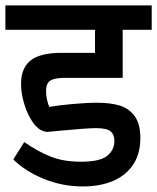

<svg xmlns="http://www.w3.org/2000/svg" viewBox="-29 -648 574 701"><path d="M139.2 -314.9Q139.2 -299.3 142.6 -284.2Q146 -269 150.9 -257.8Q181.2 -263.2 234.1 -268.1Q287.1 -272.9 326.2 -272.9Q372.6 -272.9 406.5 -263.2Q440.4 -253.4 461.9 -225.1Q483.4 -196.8 483.4 -144Q483.4 -87.4 457.8 -47.9Q432.1 -8.3 384.8 12.2Q337.4 32.7 272.9 32.7Q198.7 32.7 131.1 5.1Q63.5 -22.5 19.5 -65.9L59.6 -129.4Q109.4 -94.7 156 -76.2Q202.6 -57.6 266.1 -57.6Q335.4 -57.6 361.8 -78.6Q388.2 -99.6 388.7 -132.8Q388.7 -157.2 374.3 -168.7Q359.9 -180.2 320.8 -180.2Q289.6 -180.2 180.7 -169.9Q147.5 -166.5 144.5 -166.5Q128.4 -166.5 111.8 -178.7Q94.7 -191.9 80.1 -218.8Q65.4 -245.6 56.6 -278.6Q47.9 -311.5 47.9 -342.8Q47.9 -397.9 81.5 -426.3Q115.2 -454.6 193.8 -455.1H317.9V-539.1H-9.3V-628.4H524.9V-539.1H418.9V-363.8H211.9Q182.6 -363.8 167 -359.1Q151.4 -354.5 145.3 -344Q139.2 -333.5 139.2 -314.9Z"/></svg>

Font: Varta
Style: Bold
Weight: 700
Designer: Joana Correia, Viktoriya Grabowska, Eben Sorkin
Foundry: Sorkin Type
Version: Version 1.002; ttfautohint (v1.3) -l 8 -r 24 -G 200 -x 12 -H